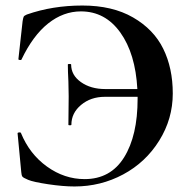

<svg xmlns="http://www.w3.org/2000/svg" viewBox="-20 -656 688 688"><path d="M247.1 12.2Q206.1 12.2 152.6 4.2Q99.1 -3.9 81.1 -11.5Q63 -19 60.1 -23.4Q57.1 -27.8 56.2 -39.1L43 -178.2Q43 -181.2 48.6 -181.6Q54.2 -182.1 55.2 -179.2Q85.9 -104 148.4 -59.1Q210.9 -14.2 283.2 -14.2Q376 -14.2 424.6 -92Q473.1 -169.9 473.1 -301.8V-309.1H356Q305.2 -309.1 270.5 -280Q235.8 -251 235.8 -209Q235.8 -207 230.5 -207Q225.1 -207 225.1 -209L226.1 -311L225.1 -363.8Q223.1 -401.9 223.1 -424.8Q223.1 -426.8 229 -426.8Q234.9 -426.8 234.9 -424.8Q234.9 -386.7 270 -361.8Q305.2 -336.9 356.9 -336.9H472.2Q465.3 -463.9 411.1 -539.6Q356.9 -615.2 270 -615.2Q207 -615.2 152.6 -572Q98.1 -528.8 57.1 -442.9Q56.2 -439.9 51 -440.9Q45.9 -441.9 45.9 -443.8L61 -580.1Q63 -592.3 64.9 -596.2Q66.9 -600.1 76.2 -604Q168 -636.2 275.4 -636.2Q382.8 -636.2 456.8 -593.5Q530.8 -550.8 564.9 -481.4Q599.1 -412.1 599.1 -321Q599.1 -230 550.5 -152.1Q502 -74.2 421.4 -31Q340.8 12.2 247.1 12.2Z"/></svg>

Font: Cormorant-Bold
Style: Bold
Weight: 700
Designer: Christian Thalmann (Catharsis Fonts)
Version: Version 3.000